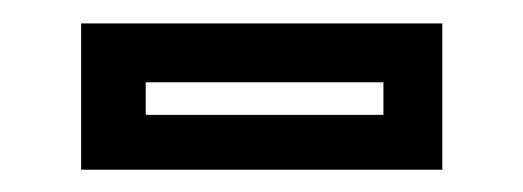

<svg xmlns="http://www.w3.org/2000/svg" viewBox="-20 -708 458 168"><path d="M51 -559.5V-687.5H367V-559.5ZM107.5 -607.5H315.5V-636H107.5Z"/></svg>

Font: Tourney Thin SemiBold
Style: Regular
Weight: 600
Version: Version 1.015